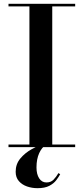

<svg xmlns="http://www.w3.org/2000/svg" viewBox="-20 -770 438 1005"><path d="M295 142Q287.5 156 274.5 173.2Q261.5 190.5 238 202.8Q214.5 215 176 215Q147.5 215 121.5 206Q95.5 197 78.8 178Q62 159 62 129Q62 89 86.2 59.8Q110.5 30.5 145.8 11Q181 -8.5 214.5 -19L220 -10.5Q199.5 0.5 185.2 31.5Q171 62.5 171 106.5Q171 142 185 163.5Q199 185 223 185Q246 185 260 170.8Q274 156.5 286 136ZM24.5 -13.5H134V-736.5H24.5V-750H373.5V-736.5H253.5V-13.5H373.5V0H24.5Z"/></svg>

Font: Bodoni* 16 Medium
Style: Regular
Weight: 500
Version: Version 2.2